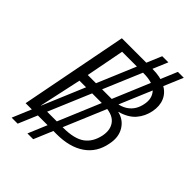

<svg xmlns="http://www.w3.org/2000/svg" viewBox="-247 -902 1127 1127"><g transform="rotate(45 317.0 -338.0)"><path d="M54 -16 184 -685H438Q505 -685 547.5 -662.5Q590 -640 607 -600.5Q624 -561 614 -510Q604 -459 571.5 -421Q539 -383 475 -365V-364Q528 -352 555.5 -306.5Q583 -261 570 -198Q554 -109 486.5 -62.5Q419 -16 311 -16ZM127 -70H313Q403 -70 448.5 -102.5Q494 -135 508 -203Q519 -262 488 -297.5Q457 -333 381 -333H184ZM56 102 426 -778H477L106 102ZM187 102 556 -778H605L235 102ZM195 -391H394Q459 -391 499 -420Q539 -449 550 -504Q562 -559 530.5 -594.5Q499 -630 419 -630H241Z"/></g></svg>

Font: REM ExtraLight
Style: Italic
Weight: 250
Italic angle: -11°
Designer: Octavio Pardo
Foundry: Ashler Design
Version: Version 1.005;gftools[0.9.28]